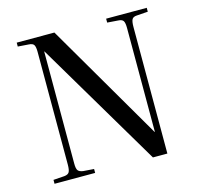

<svg xmlns="http://www.w3.org/2000/svg" viewBox="-105 -836 991 950"><g transform="rotate(-15 391.0 -361.5)"><path d="M60 0V-20L117 -24Q136 -26 142 -37Q148 -48 148 -75V-652Q148 -677 142 -687.5Q136 -698 115 -699L60 -703V-723H253L605 -119L606 -121V-652Q606 -677 600 -687.5Q594 -698 573 -699L518 -703V-723H726V-703L669 -699Q650 -698 644 -687Q638 -676 638 -648V0H564L181 -646L180 -644V-71Q180 -46 186.5 -36.5Q193 -27 213 -24L268 -20V0Z"/></g></svg>

Font: Literata 60pt
Style: Regular
Weight: 400
Designer: Latin by Veronika Burian and Jose Scaglione. Greek by Irene Vlachou. Cyrillic by Vera Evstafieva.
Foundry: TypeTogether
Version: Version 3.002